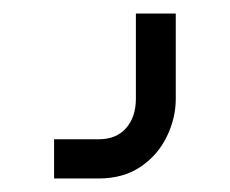

<svg xmlns="http://www.w3.org/2000/svg" viewBox="-20 -111 340 284"><path d="M60 153V95H126Q152 95 166.5 78.5Q181 62 181 35V-91H240V35Q240 64 226.5 91.5Q213 119 187.5 136Q162 153 126 153Z"/></svg>

Font: Mada
Style: Regular
Weight: 400
Designer: Khaled Hosny
Version: Version 1.5